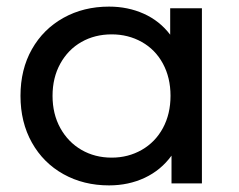

<svg xmlns="http://www.w3.org/2000/svg" viewBox="-20 -555 722 581"><path d="M591 -530V0H499V-84Q467 -40 418 -17Q369 6 310 6Q233 6 172 -28Q111 -62 76.5 -123.5Q42 -185 42 -265Q42 -345 76.5 -406Q111 -467 172 -501Q233 -535 310 -535Q367 -535 415 -513.5Q463 -492 495 -450V-530ZM496 -265Q496 -320 473 -362.5Q450 -405 409 -428Q368 -451 318 -451Q267 -451 226.5 -428Q186 -405 162.5 -362.5Q139 -320 139 -265Q139 -210 162.5 -167.5Q186 -125 226.5 -101.5Q267 -78 318 -78Q368 -78 409 -101.5Q450 -125 473 -167.5Q496 -210 496 -265Z"/></svg>

Font: Idrija
Style: Regular
Weight: 500
Designer: Julieta Ulanovsky
Foundry: Julieta Ulanovsky
Version: Version 7.200